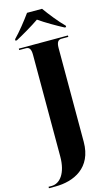

<svg xmlns="http://www.w3.org/2000/svg" viewBox="-192 -987 738 1284"><g transform="rotate(-15 177.0 -345.5)"><path d="M16 -781V-771H26C71 -795 145 -838 191 -870C236 -838 311 -795 357 -771H367V-781C328 -819 275 -886 243 -931H139C107 -886 54 -819 16 -781ZM-23 240H22C149 240 282 181 282 0V-649C282 -689 294 -704 317 -704H364V-714H24V-704H71C93 -704 105 -690 105 -650V54C105 169 57 230 -2 230H-23Z"/></g></svg>

Font: Noto Serif Display Condensed Black
Style: Regular
Weight: 900
Width: 3
Designer: Monotype Design Team
Foundry: Monotype Imaging Inc.
Version: Version 2.009